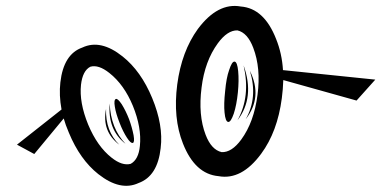

<svg xmlns="http://www.w3.org/2000/svg" viewBox="-20 -657 1295 640"><path d="M589.8 -178.7Q556.2 -263.7 570.8 -375.5Q585.4 -485.8 639.6 -560.5Q706.1 -649.4 782.7 -635.3Q860.4 -629.4 900.4 -526.9Q919.9 -478.5 923.3 -423.3L1231 -391.6L1168.5 -321.8L924.3 -390.1Q923.3 -358.9 919.4 -329.6Q904.8 -217.8 850.6 -144.5Q785.2 -55.7 708.5 -69.8Q629.9 -76.7 589.8 -178.7ZM706.1 -512.7Q662.6 -453.1 651.9 -365.2Q640.1 -273.4 665.5 -207.5Q684.6 -157.7 718.8 -149.9Q752.4 -148.4 784.2 -191.9Q826.7 -250 838.4 -340.8Q850.1 -429.7 824.2 -497.6Q805.2 -547.9 771.5 -555.7Q738.3 -556.6 706.1 -512.7ZM773.9 -419.9Q776.9 -388.7 772.9 -348.6Q768.6 -306.6 759.3 -278.3Q754.4 -264.2 749.8 -257.1Q745.1 -250 740.7 -250.5Q731.4 -251.5 728.5 -281.7Q725.6 -309.6 730.5 -353.5Q734.4 -397.5 743.7 -423.3Q748.5 -438 752.9 -445.1Q757.3 -452.1 762.2 -451.7Q771 -450.2 773.9 -419.9ZM792 -439Q830.1 -332 771.5 -255.9Q815.9 -335 792 -439ZM813 -420.9Q856.4 -333 798.8 -259.3Q840.3 -331.5 813 -420.9ZM181.2 -382.3Q191.9 -476.6 254.4 -498.5Q315.4 -527.3 388.7 -468.8Q450.2 -419.9 487.3 -330.1Q524.9 -239.3 515.6 -164.1V-163.6Q505.4 -69.8 441.9 -46.9Q381.3 -18.6 307.6 -76.7Q246.6 -125 209.5 -214.8Q198.2 -241.2 192.4 -262.2L94.2 -143.6L36.6 -174.8L185.1 -292Q176.3 -339.8 181.2 -382.3ZM250 -374.5Q243.7 -315.4 273.9 -241.7Q304.2 -168.9 352.1 -131.3Q387.2 -103.5 415.5 -110.8Q441.9 -125 446.3 -170.4Q452.6 -231.4 422.9 -304.2Q393.6 -375 344.7 -413.6Q308.6 -442.4 281.2 -434.6Q255.4 -421.4 250 -374.5ZM366.2 -327.1Q372.1 -329.6 385.7 -309.6Q399.4 -287.6 410.2 -259.8Q419.9 -233.4 425.3 -206.1Q429.2 -182.6 422.9 -180.7Q416 -178.2 403.3 -197.8Q390.1 -217.8 378.4 -248Q366.2 -278.8 362.8 -301.3Q358.9 -324.2 366.2 -327.1ZM333.5 -293.9Q331.1 -220.2 377.4 -174.8Q318.8 -219.2 333.5 -293.9ZM345.7 -312Q349.1 -229 398.4 -177.7Q338.4 -224.1 345.7 -312Z"/></svg>

Font: Noot
Style: Regular
Weight: 400
Designer: Amos Jerbi
Foundry: Amos Jerbi
Version: Version 1.000;PS 001.001;hotconv 1.0.56